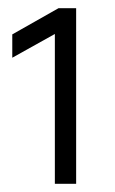

<svg xmlns="http://www.w3.org/2000/svg" viewBox="-20 -841 282 469"><path d="M166 -392H114V-758L10 -700V-757L123 -821H166Z"/></svg>

Font: Hind Mysuru Light
Style: Regular
Weight: 300
Designer: Manushi Parikh, Hitesh Malaviya
Foundry: Indian Type Foundry
Version: Version 0.703;PS 1.0;hotconv 1.0.86;makeotf.lib2.5.63406